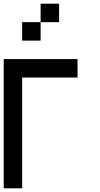

<svg xmlns="http://www.w3.org/2000/svg" viewBox="-20 -1120 540 1040"><path d="M0 -100V-800H400V-700H100V-100ZM100 -900V-1000H200V-900ZM300 -1100V-1000H200V-1100Z"/></svg>

Font: GalmuriMono9 Regular
Style: Regular
Weight: 400
Designer: Lee Minseo (quiple)
Version: Version 2.399;hotconv 1.1.1;makeotfexe 2.6.0 DEVELOPMENT